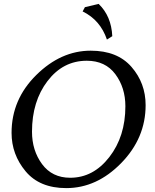

<svg xmlns="http://www.w3.org/2000/svg" viewBox="-20 -966 805 996"><path d="M323.7 9.8Q185.5 9.8 112.8 -77.4Q40 -164.6 40 -276.9Q40 -450.2 168 -576.7Q295.9 -703.1 450.7 -703.1Q588.9 -703.1 662.1 -618.9Q735.4 -534.7 735.4 -420.4Q735.4 -249.5 608.6 -119.9Q481.9 9.8 323.7 9.8ZM344.2 -43.9Q463.9 -43.9 547.1 -151.1Q630.4 -258.3 630.4 -414.6Q630.4 -511.2 578.4 -581.1Q526.4 -650.9 430.2 -650.9Q307.1 -650.9 226.6 -545.7Q146 -440.4 146 -282.7Q146 -185.5 198.2 -114.7Q250.5 -43.9 344.2 -43.9ZM534.7 -760.7Q500.5 -861.8 408.7 -906.7L420.4 -928.7L491.7 -945.8Q557.6 -882.3 562.5 -778.3Z"/></svg>

Font: Kelvinch
Style: Italic
Weight: 400
Italic angle: -10°
Designer: Paul James Miller
Foundry: High-Logic / Made with FontCreator
Version: Version 3.40;July 22, 2017;FontCreator 11.0.0.2388 64-bit